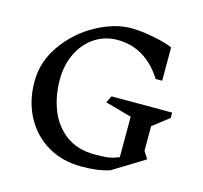

<svg xmlns="http://www.w3.org/2000/svg" viewBox="-116 -934 1142 1082"><g transform="rotate(15 455.0 -393.0)"><path d="M770 -158 797 -115 613 -2Q571 11 531.5 15.5Q492 20 447 20Q336 20 250.5 -31Q165 -82 117.5 -171.5Q70 -261 70 -375Q70 -492 141 -591.5Q212 -691 318 -748.5Q424 -806 520 -806Q577 -806 653 -791Q729 -776 764 -759V-565H726Q626 -722 462 -722Q390 -722 331 -683.5Q272 -645 238.5 -576.5Q205 -508 205 -423Q205 -325 237.5 -244Q270 -163 337 -114Q404 -65 503 -65Q547 -65 576 -68Q605 -71 645 -87V-323L491 -366L511 -406H865V-375L770 -301Z"/></g></svg>

Font: Inknut
Style: Antiqua
Weight: 400
Designer: Claus Eggers Srensen
Foundry: Claus Eggers Srensen
Version: Version 1.000; ttfautohint (v1.2) -l 7 -r 28 -G 50 -x 13 -D 